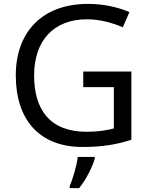

<svg xmlns="http://www.w3.org/2000/svg" viewBox="-20 -744 768 985"><path d="M407 -377V-297H564V-85C528 -76 487 -68 424 -68C232 -68 155 -186 155 -357C155 -535 255 -645 426 -645C494 -645 559 -626 610 -604L644 -682C583 -708 511 -724 431 -724C197 -724 61 -580 61 -357C61 -131 181 10 403 10C503 10 577 -2 654 -27V-377ZM466 70V61H379C374 104 353 176 338 209V221H386C422 178 457 106 466 70Z"/></svg>

Font: Noto Sans Kayah Li
Style: Regular
Weight: 400
Designer: Monotype Design Team, Sérgio Martins
Foundry: Monotype Imaging Inc.
Version: Version 2.002